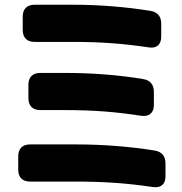

<svg xmlns="http://www.w3.org/2000/svg" viewBox="-20 -723 770 811"><path d="M679 22V-33C679 -63 664 -82 634 -87C536 -103 421 -113 301 -113H107C75 -113 57 -95 57 -63V-6C57 26 75 44 107 44H301C428 44 524 52 625 67C659 72 679 56 679 22ZM76 -596C76 -564 94 -546 126 -546H289C413 -546 506 -538 607 -523C641 -517 661 -534 661 -568V-623C661 -653 646 -672 616 -677C517 -693 405 -703 289 -703H126C94 -703 76 -685 76 -653ZM100 -308C100 -276 118 -258 150 -258H254C378 -258 472 -250 576 -234C610 -229 630 -246 630 -280V-335C630 -365 615 -384 585 -389C483 -406 371 -415 254 -415H150C118 -415 100 -397 100 -365Z"/></svg>

Font: コーポレート・ロゴ（ラウンド）ver3 Bold
Style: Regular
Weight: 700
Designer: [KANA_main] LOGOTYPE.JP [Source Han Sans] Ryoko NISHIZUKA 西塚涼子 (kana, bopomofo & ideographs); Paul D. Hunt (Latin, Greek
Version: Version 12.001;FEAKit 1.0